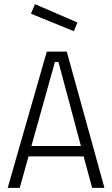

<svg xmlns="http://www.w3.org/2000/svg" viewBox="-20 -903 540 923"><path d="M148 -883 352 -795 335 -753 129 -837ZM17 0 205 -655H301L482 0H423L382 -151H117L75 0ZM369 -201 261 -605H244L131 -201Z"/></svg>

Font: Lekton
Style: Regular
Weight: 400
Designer: Paolo Mazzetti, Luciano Perondi, Raffaele Flato, Elena Papassissa, Emilio Macchia, Michela Povoleri, Tobias Seemiller, R
Version: Version 34.000